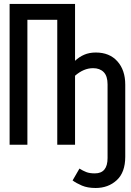

<svg xmlns="http://www.w3.org/2000/svg" viewBox="-20 -726 655 963"><path d="M267.2 0V-626.7H117.4V0H28.2V-706.2H356.4V-421Q376.9 -440.5 402.3 -451.5Q427.7 -462.6 460.5 -462.6Q529.2 -462.6 568.7 -418.5Q608.2 -374.4 608.2 -301.5V60Q608.2 138.5 565.6 177.7Q523.1 216.9 459.5 216.9Q419.5 216.9 391 204.9Q362.6 192.8 344.1 179L378.5 119.5Q396.4 130.8 413.1 137.2Q429.7 143.6 455.9 143.6Q519.5 143.6 519.5 66.7V-303.1Q519.5 -344.6 500 -364.4Q480.5 -384.1 446.7 -384.1Q400 -384.1 356.4 -346.2V0Z"/></svg>

Font: FiraCode Nerd Font
Style: Regular
Weight: 400
Designer: Carrois Corporate, Edenspiekermann AG, Nikita Prokopov
Foundry: Carrois Corporate, Edenspiekermann AG, Nikita Prokopov
Version: Version 6.002;Nerd Fonts 2.2.2